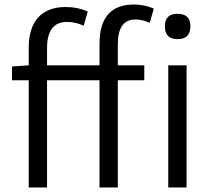

<svg xmlns="http://www.w3.org/2000/svg" viewBox="-20 -829 939 849"><path d="M724 -540H805V0H724ZM709 -713Q709 -768 765 -768Q822 -768 822 -713Q822 -656 765 -656Q709 -656 709 -713ZM33 -535 107 -540V-619Q107 -704 148 -751Q191 -798 270 -798Q323 -798 368 -778L350 -715Q316 -732 276 -732Q188 -732 188 -616V-540H420V-635Q420 -809 572 -809Q619 -809 660 -791L642 -728Q609 -743 579 -743Q501 -743 501 -633V-540H618V-474H501V0H420V-474H188V0H107V-474H33Z"/></svg>

Font: Source Han Sans CN Normal
Style: Regular
Weight: 350
Designer: Ryoko NISHIZUKA 西塚涼子 (kana, bopomofo & ideographs); Paul D. Hunt (Latin, Greek & Cyrillic); Sandoll Communications 산돌커뮤니
Foundry: Adobe
Version: Version 2.004;hotconv 1.0.118;makeotfexe 2.5.65603